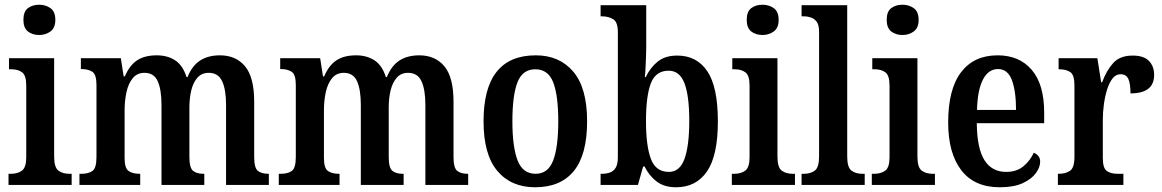

<svg xmlns="http://www.w3.org/2000/svg" viewBox="-20 -782 4915 812"><path d="M146 -634Q117 -634 98 -649Q79 -664 79 -698Q79 -733 98 -747.5Q117 -762 146 -762Q173 -762 193.5 -747.5Q214 -733 214 -698Q214 -664 193.5 -649Q173 -634 146 -634ZM16 0V-47H26Q55 -47 73 -60.5Q91 -74 91 -117V-420Q91 -463 73.5 -476Q56 -489 29 -489H18V-536H209V-120Q209 -74 227 -60.5Q245 -47 273 -47H283V0Z M316 0V-47H325Q354 -47 371 -59Q388 -71 388 -118V-423Q388 -467 370.5 -478.5Q353 -490 324 -490H322V-536H491L503 -459H508Q528 -506 560 -527Q592 -548 643 -548Q688 -548 720.5 -527Q753 -506 769 -456H773Q793 -505 827 -526.5Q861 -548 910 -548Q978 -548 1016.5 -501.5Q1055 -455 1055 -352V-118Q1055 -72 1070.5 -59.5Q1086 -47 1115 -47H1117V0H936V-338Q936 -403 919.5 -438.5Q903 -474 863 -474Q833 -474 815 -453.5Q797 -433 789 -400Q781 -367 781 -328V-118Q781 -72 796.5 -59.5Q812 -47 840 -47H844V0H663V-338Q663 -403 647 -438.5Q631 -474 591 -474Q560 -474 541.5 -451.5Q523 -429 515 -393Q507 -357 507 -315V-113Q507 -70 524.5 -58.5Q542 -47 570 -47H573V0Z M1159 0V-47H1168Q1197 -47 1214 -59Q1231 -71 1231 -118V-423Q1231 -467 1213.5 -478.5Q1196 -490 1167 -490H1165V-536H1334L1346 -459H1351Q1371 -506 1403 -527Q1435 -548 1486 -548Q1531 -548 1563.5 -527Q1596 -506 1612 -456H1616Q1636 -505 1670 -526.5Q1704 -548 1753 -548Q1821 -548 1859.5 -501.5Q1898 -455 1898 -352V-118Q1898 -72 1913.5 -59.5Q1929 -47 1958 -47H1960V0H1779V-338Q1779 -403 1762.5 -438.5Q1746 -474 1706 -474Q1676 -474 1658 -453.5Q1640 -433 1632 -400Q1624 -367 1624 -328V-118Q1624 -72 1639.5 -59.5Q1655 -47 1683 -47H1687V0H1506V-338Q1506 -403 1490 -438.5Q1474 -474 1434 -474Q1403 -474 1384.5 -451.5Q1366 -429 1358 -393Q1350 -357 1350 -315V-113Q1350 -70 1367.5 -58.5Q1385 -47 1413 -47H1416V0Z M2243 10Q2142 10 2083.5 -59Q2025 -128 2025 -269Q2025 -548 2246 -548Q2346 -548 2404.5 -479Q2463 -410 2463 -269Q2463 -128 2407 -59Q2351 10 2243 10ZM2245 -47Q2298 -47 2319.5 -103.5Q2341 -160 2341 -269Q2341 -379 2319.5 -434Q2298 -489 2244 -489Q2190 -489 2168.5 -434Q2147 -379 2147 -269Q2147 -160 2169 -103.5Q2191 -47 2245 -47Z M2839 10Q2789 10 2757 -14.5Q2725 -39 2706 -78H2700L2678 0H2520V-47H2526Q2543 -47 2558.5 -52Q2574 -57 2583.5 -72Q2593 -87 2593 -118V-646Q2593 -689 2573 -701Q2553 -713 2525 -713H2520V-760H2713V-582Q2713 -564 2712 -540Q2711 -516 2710 -493.5Q2709 -471 2707 -456H2711Q2730 -496 2761.5 -521.5Q2793 -547 2844 -547Q2927 -547 2971.5 -480.5Q3016 -414 3016 -269Q3016 -124 2970 -57Q2924 10 2839 10ZM2809 -55Q2855 -55 2875 -110.5Q2895 -166 2895 -271Q2895 -378 2874.5 -430.5Q2854 -483 2808 -483Q2753 -483 2732.5 -429.5Q2712 -376 2712 -270Q2712 -166 2732.5 -110.5Q2753 -55 2809 -55Z M3205 -634Q3176 -634 3157 -649Q3138 -664 3138 -698Q3138 -733 3157 -747.5Q3176 -762 3205 -762Q3232 -762 3252.5 -747.5Q3273 -733 3273 -698Q3273 -664 3252.5 -649Q3232 -634 3205 -634ZM3075 0V-47H3085Q3114 -47 3132 -60.5Q3150 -74 3150 -117V-420Q3150 -463 3132.5 -476Q3115 -489 3088 -489H3077V-536H3268V-120Q3268 -74 3286 -60.5Q3304 -47 3332 -47H3342V0Z M3370 0V-47H3380Q3408 -47 3426 -60.5Q3444 -74 3444 -120V-648Q3444 -677 3433.5 -690.5Q3423 -704 3408.5 -708.5Q3394 -713 3380 -713H3370V-760H3563V-120Q3563 -74 3581 -60.5Q3599 -47 3627 -47H3637V0Z M3797 -634Q3768 -634 3749 -649Q3730 -664 3730 -698Q3730 -733 3749 -747.5Q3768 -762 3797 -762Q3824 -762 3844.5 -747.5Q3865 -733 3865 -698Q3865 -664 3844.5 -649Q3824 -634 3797 -634ZM3667 0V-47H3677Q3706 -47 3724 -60.5Q3742 -74 3742 -117V-420Q3742 -463 3724.5 -476Q3707 -489 3680 -489H3669V-536H3860V-120Q3860 -74 3878 -60.5Q3896 -47 3924 -47H3934V0Z M4208 10Q4101 10 4045.5 -62Q3990 -134 3990 -264Q3990 -405 4044.5 -476.5Q4099 -548 4199 -548Q4291 -548 4343.5 -486.5Q4396 -425 4396 -306V-261H4111Q4112 -154 4143.5 -104.5Q4175 -55 4235 -55Q4280 -55 4308.5 -79Q4337 -103 4352 -136Q4363 -132 4371 -122.5Q4379 -113 4379 -98Q4379 -75 4361 -50Q4343 -25 4305.5 -7.5Q4268 10 4208 10ZM4277 -317Q4277 -396 4259.5 -443Q4242 -490 4201 -490Q4160 -490 4137 -445.5Q4114 -401 4112 -317Z M4454 0V-47H4457Q4486 -47 4505 -59.5Q4524 -72 4524 -119V-421Q4524 -465 4506.5 -477Q4489 -489 4460 -489H4457V-536H4621L4637 -434H4641Q4660 -485 4688.5 -516Q4717 -547 4770 -547Q4817 -547 4839 -524.5Q4861 -502 4861 -465Q4861 -387 4761 -387Q4761 -428 4752 -448Q4743 -468 4719 -468Q4699 -468 4685 -450Q4671 -432 4662 -403Q4653 -374 4648.5 -340.5Q4644 -307 4644 -275V-114Q4644 -70 4661.5 -58.5Q4679 -47 4706 -47H4731V0Z"/></svg>

Font: Noto Serif Myanmar Cond SemBd
Style: Regular
Weight: 600
Width: 3
Designer: Ben Mitchell and the Monotype Design Team
Foundry: Monotype Imaging Inc.
Version: Version 2.106; ttfautohint (v1.8.4.7-5d5b)